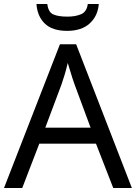

<svg xmlns="http://www.w3.org/2000/svg" viewBox="-20 -938 679 958"><path d="M545 0 459 -221H176L91 0H0L279 -717H360L638 0ZM352 -517Q349 -525 342 -546Q335 -567 328.5 -589.5Q322 -612 318 -624Q311 -593 302 -563.5Q293 -534 287 -517L206 -301H432ZM473 -918Q468 -858 427.5 -821Q387 -784 315 -784Q241 -784 203.5 -820.5Q166 -857 162 -918H216Q221 -877 246 -866Q271 -855 317 -855Q356 -855 384.5 -867Q413 -879 418 -918Z"/></svg>

Font: Noto Sans Wancho
Style: Regular
Weight: 400
Designer: Monotype Design Team
Foundry: Monotype Imaging Inc.
Version: Version 2.001; ttfautohint (v1.8.4.7-5d5b)